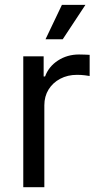

<svg xmlns="http://www.w3.org/2000/svg" viewBox="-20 -781 416 801"><path d="M77.1 0V-545.9H162.1V-461.9H168Q183.1 -503.4 221.9 -528.6Q260.7 -553.7 309.6 -553.7Q319.3 -553.7 332.8 -553.2Q346.2 -552.7 354 -552.2V-463.9Q350.1 -464.8 334.5 -466.8Q318.8 -468.8 301.3 -468.8Q262.2 -468.8 231.2 -452.4Q200.2 -436 182.6 -407.5Q165 -378.9 165 -341.8V0ZM169.9 -617.2 238.3 -760.7H336.4L241.7 -617.2Z"/></svg>

Font: Inter Variable
Style: Regular
Weight: 400
Designer: Rasmus Andersson
Foundry: rsms
Version: Version 4.001;git-9221beed3